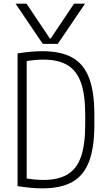

<svg xmlns="http://www.w3.org/2000/svg" viewBox="-20 -1020 590 1050"><path d="M65 -1000H125L253 -809H257L385 -1000H445L296 -780H214ZM212 10Q154 10 76 -2V-728Q154 -740 212 -740Q313 -740 375.5 -705Q438 -670 467 -594Q496 -518 496 -395V-335Q496 -213 467 -136.5Q438 -60 375.5 -25Q313 10 212 10ZM111 -47Q140 -41 166.5 -38.5Q193 -36 218 -36Q299 -36 349.5 -66.5Q400 -97 423 -163Q446 -229 446 -337V-393Q446 -501 423 -567Q400 -633 349.5 -663.5Q299 -694 218 -694Q193 -694 166.5 -691.5Q140 -689 111 -683L126 -702V-28Z"/></svg>

Font: M PLUS Code Latin SemiExpanded Light
Style: Regular
Weight: 300
Width: 6
Designer: Coji Morishita
Foundry: UNDERFOREST DESIGN
Version: Version 1.002; ttfautohint (v1.8.3)